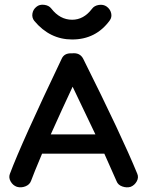

<svg xmlns="http://www.w3.org/2000/svg" viewBox="-20 -785 629 817"><path d="M52 10Q35 4 25.5 -12.5Q16 -29 22 -45Q71 -176 242 -534Q253 -560 286 -558Q320 -562 334 -535Q498 -207 564 -46Q571 -30 562 -13.5Q553 3 536 10Q519 15 500.5 8.5Q482 2 476 -14Q459 -53 424 -131H159Q122 -43 112 -15Q106 1 88 8Q70 15 52 10ZM287 -617Q192 -617 126 -696Q115 -710 118 -727.5Q121 -745 135 -756Q148 -767 168 -764.5Q188 -762 198 -749Q235 -701 287 -701Q336 -701 371 -747Q381 -761 400.5 -764Q420 -767 434 -757Q449 -746 453 -729Q457 -712 447 -698Q388 -617 287 -617ZM386 -213Q356 -277 289 -416Q244 -320 196 -213Z"/></svg>

Font: Hoogli
Style: Bold
Weight: 700
Designer: Anand Singh Naorem
Foundry: Brand New Type
Version: Version 1.00 b007